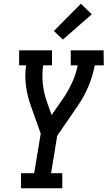

<svg xmlns="http://www.w3.org/2000/svg" viewBox="-20 -1003 573 1023"><path d="M92 0V-80H162L197 -291L144 -440Q126 -490 118.5 -544.5Q111 -599 119 -655H82V-735H257V-655H210Q203 -606 208 -558Q213 -510 228 -466L255 -390L314 -475Q343 -517 364 -562.5Q385 -608 394 -655H357V-735H532L533 -655H485Q474 -596 449.5 -539Q425 -482 388 -430L285 -280L252 -80H312V0ZM315 -792 267 -838 411 -983 469 -927Z"/></svg>

Font: Iosevka Curly Slab Medium
Style: Italic
Weight: 500
Italic angle: -9°
Monospace: yes
Designer: Belleve Invis
Foundry: Belleve Invis
Version: Version 22.1.2; ttfautohint (v1.8.4)